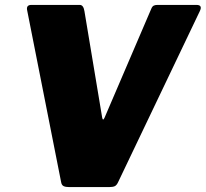

<svg xmlns="http://www.w3.org/2000/svg" viewBox="-20 -762 838 782"><path d="M780 -742Q806 -742 794 -717L461 -20Q455 -7 447 -3.5Q439 0 424 0H262Q247 0 239 -4Q231 -8 229 -20L91 -718Q85 -742 108 -742H305Q320 -742 324 -716L396 -284Q399 -267 406 -283L596 -726Q600 -736 606 -739Q612 -742 621 -742H780Z"/></svg>

Font: Libre Franklin Thin Black
Style: Italic
Weight: 900
Italic angle: -8°
Version: Version 2.000